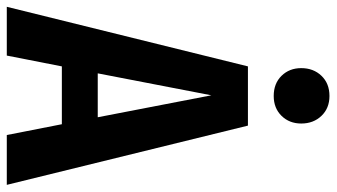

<svg xmlns="http://www.w3.org/2000/svg" viewBox="-232 -738 966 551"><g transform="rotate(90 250.5 -463.0)"><path d="M363 0 332 -158H166L135 0H-5L166 -692H336L506 0ZM186 -261H312L249 -587ZM330 -845Q330 -811 308 -788.5Q286 -766 251 -766Q215 -766 193 -788.5Q171 -811 171 -845Q171 -880 193 -903Q215 -926 251 -926Q286 -926 308 -903Q330 -880 330 -845Z"/></g></svg>

Font: Fira Sans Extra Condensed SemiBold
Style: Regular
Weight: 600
Width: 1
Designer: Carrois Corporate & Edenspiekermann AG
Foundry: Carrois Corporate GbR & Edenspiekermann AG
Version: Version 4.203